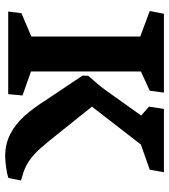

<svg xmlns="http://www.w3.org/2000/svg" viewBox="25 -672 659 749"><g transform="rotate(90 354.5 -297.5)"><path d="M122.6 -515.1V-90.3L31.7 -51.8L24.9 0H347.2L352.5 -55.7L258.8 -88.9V-517.6L334 -552.2L341.3 -607.4H33.7L22.9 -552.2ZM369.6 -148.4Q401.9 -97.2 433.3 -62.5Q464.8 -27.8 503.2 -8.1Q541.5 11.7 588.4 11.7Q605.5 11.7 632.1 8.3Q658.7 4.9 674.3 -1L684.1 -49.8L669.4 -54.2Q634.8 -63.5 609.1 -80.6Q583.5 -97.7 559.3 -124.8Q535.2 -151.9 490.2 -209L396 -326.7L543.9 -517.6L642.1 -552.2L651.9 -607.4H404.8L396 -549.3L430.7 -518.6L328.6 -375.5Q319.3 -362.8 303 -343.8Q286.6 -324.7 275.9 -312.5L274.9 -290Z"/></g></svg>

Font: Neuton
Style: Bold
Weight: 700
Designer: Brian M Zick
Foundry: Brian M Zick
Version: Version 1.560